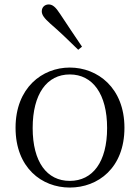

<svg xmlns="http://www.w3.org/2000/svg" viewBox="-20 -830 630 864"><path d="M294 14C421 14 540 -74 540 -255C540 -435 419 -526 294 -526C170 -526 50 -435 50 -255C50 -75 168 14 294 14ZM294 -16C191 -16 127 -101 127 -254C127 -407 191 -495 294 -495C397 -495 462 -407 462 -254C462 -101 397 -16 294 -16ZM349 -620C316 -669 282 -719 250 -768C230 -799 216 -810 199 -810C183 -810 168 -799 168 -779C168 -763 179 -748 207 -723C248 -688 290 -647 332 -606Z"/></svg>

Font: Noto Serif CJK KR Light
Style: Regular
Weight: 300
Designer: Ryoko NISHIZUKA 西塚涼子 (kana & ideographs); Frank Grießhammer (Latin, Greek & Cyrillic); Wenlong ZHANG 张文龙 (bopomofo); San
Foundry: Adobe
Version: Version 2.001;hotconv 1.1.0;makeotfexe 2.6.0